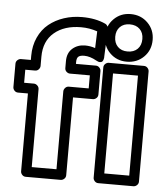

<svg xmlns="http://www.w3.org/2000/svg" viewBox="-57 -860 810 936"><g transform="rotate(5 348.5 -392.5)"><path d="M5.9 -405.8V-520Q5.9 -530.8 13.7 -537.8Q21.5 -544.9 30.8 -544.9H79.1V-564.9Q79.1 -614.7 97.7 -655.3Q116.2 -695.8 148.2 -721.7Q180.2 -747.6 221.7 -761.2Q263.2 -774.9 310.1 -774.9Q377 -774.9 425.8 -752Q432.1 -749 436 -741.9Q439.9 -734.9 439.9 -728L434.1 -590.8Q434.1 -588.9 434.1 -586.2Q434.1 -583.5 432.1 -577.4Q430.2 -571.3 426.8 -567.6Q423.3 -564 415.5 -563.7Q407.7 -563.5 397 -569.8Q364.7 -587.9 336.9 -587.9Q316.9 -587.9 308.3 -580.6Q299.8 -573.2 299.8 -554.2V-544.9H397Q407.7 -544.9 414.8 -537.1Q421.9 -529.3 421.9 -520V-405.8Q421.9 -395 414.1 -387.9Q406.2 -380.9 397 -380.9H299.8V0Q299.8 10.7 292 17.8Q284.2 24.9 274.9 24.9H104Q93.3 24.9 86.2 17.1Q79.1 9.3 79.1 0V-380.9H30.8Q20 -380.9 12.9 -388.7Q5.9 -396.5 5.9 -405.8ZM56.2 -431.2H104Q113.3 -431.2 121.1 -423.8Q128.9 -416.5 128.9 -405.8V-24.9H250V-405.8Q250 -415 257.1 -423.1Q264.2 -431.2 274.9 -431.2H372.1V-495.1H274.9Q265.6 -495.1 257.8 -502.2Q250 -509.3 250 -520V-554.2Q250 -594.2 275.1 -616.2Q300.3 -638.2 336.9 -638.2Q361.8 -638.2 386.2 -629.9L389.2 -711.9Q350.6 -725.1 310.1 -725.1Q228 -725.1 178.5 -683.3Q128.9 -641.6 128.9 -564.9V-520Q128.9 -510.7 121.8 -502.9Q114.7 -495.1 104 -495.1H56.2ZM429.2 -693.8Q429.2 -743.2 462.4 -776.6Q495.6 -810.1 544.9 -810.1Q595.2 -810.1 628.7 -776.6Q662.1 -743.2 662.1 -693.8Q662.1 -643.6 628.7 -610.4Q595.2 -577.1 544.9 -577.1Q495.6 -577.1 462.4 -610.4Q429.2 -643.6 429.2 -693.8ZM434.1 0V-539.1Q434.1 -549.8 441.9 -556.9Q449.7 -564 459 -564H630.9Q641.6 -564 648.7 -556.2Q655.8 -548.3 655.8 -539.1V0Q655.8 10.7 647.9 17.8Q640.1 24.9 630.9 24.9H459Q448.2 24.9 441.2 17.1Q434.1 9.3 434.1 0ZM479 -693.8Q479 -663.1 496.8 -645Q514.6 -627 544.9 -627Q575.7 -627 593.8 -645Q611.8 -663.1 611.8 -693.8Q611.8 -724.1 593.8 -741.9Q575.7 -759.8 544.9 -759.8Q514.6 -759.8 496.8 -741.7Q479 -723.6 479 -693.8ZM483.9 -24.9H606V-514.2H483.9Z"/></g></svg>

Font: Trueno Bold Outline
Style: Regular
Weight: 700
Width: 6
Designer: Julieta Ulanovsky
Foundry: Julieta Ulanovsky
Version: Version 3.001b | FøM Fix